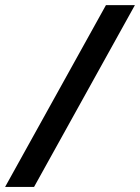

<svg xmlns="http://www.w3.org/2000/svg" viewBox="-65 -734 550 754"><path d="M464.8 -713.9 68.8 0H-44.9L351.1 -713.9Z"/></svg>

Font: f5618774984       
Style: Italic
Weight: 600
Italic angle: -12°
Foundry: Ascender Corporation
Version: Version 1.10